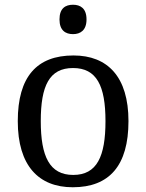

<svg xmlns="http://www.w3.org/2000/svg" viewBox="-20 -780 617 810"><path d="M288 -636C319 -636 345 -652 345 -698C345 -745 319 -760 288 -760C256 -760 231 -745 231 -698C231 -652 256 -636 288 -636ZM287 10C441 10 522 -81 522 -269C522 -456 434 -546 290 -546C135 -546 55 -456 55 -269C55 -81 143 10 287 10ZM289 -42C189 -42 152 -120 152 -269C152 -418 188 -493 288 -493C388 -493 425 -418 425 -269C425 -120 389 -42 289 -42Z"/></svg>

Font: Noto Serif Thai
Style: Regular
Weight: 400
Designer: Monotype Design Team
Foundry: Monotype Imaging Inc.
Version: Version 1.901